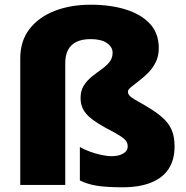

<svg xmlns="http://www.w3.org/2000/svg" viewBox="-20 -785 790 815"><path d="M654 -581Q654 -547 641 -521Q628 -495 608.5 -475.5Q589 -456 569 -441Q549 -426 536 -415Q523 -404 523 -396Q523 -384 534.5 -374.5Q546 -365 568.5 -353Q591 -341 624 -320Q657 -299 678.5 -277.5Q700 -256 710.5 -229Q721 -202 721 -163Q721 -107 696 -68.5Q671 -30 621.5 -10Q572 10 500 10Q433 10 392 3.5Q351 -3 319 -19V-161Q336 -151 360 -142Q384 -133 409.5 -127.5Q435 -122 455 -122Q483 -122 502.5 -133Q522 -144 522 -164Q522 -175 516.5 -184.5Q511 -194 491.5 -207Q472 -220 431 -241Q391 -263 367 -282Q343 -301 332.5 -322Q322 -343 322 -369Q322 -400 335.5 -421.5Q349 -443 369.5 -459.5Q390 -476 410.5 -490.5Q431 -505 444.5 -521.5Q458 -538 458 -561Q458 -586 433.5 -602.5Q409 -619 365 -619Q328 -619 304 -607Q280 -595 268.5 -572.5Q257 -550 257 -517V0H66V-537Q66 -611 105 -661.5Q144 -712 211.5 -738.5Q279 -765 365 -765Q449 -765 514.5 -744.5Q580 -724 617 -683.5Q654 -643 654 -581Z"/></svg>

Font: Noto Sans Cham Black
Style: Regular
Weight: 900
Version: Version 2.002